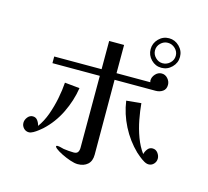

<svg xmlns="http://www.w3.org/2000/svg" viewBox="-119 -973 1239 1143"><g transform="rotate(15 500.0 -401.5)"><path d="M851 -743Q851 -769 831.5 -787.5Q812 -806 786 -806Q761 -806 742 -787.5Q723 -769 723 -743Q723 -718 742 -699Q761 -680 786 -680Q812 -680 831.5 -698.5Q851 -717 851 -743ZM347 -409Q335 -330 298 -254Q261 -178 201 -123Q193 -116 179 -105Q165 -94 150 -85.5Q135 -77 123 -77Q104 -77 91 -91Q78 -105 78 -124Q78 -142 91 -158.5Q104 -175 123 -175Q142 -175 153 -159.5Q164 -144 167 -128Q195 -166 213 -216Q231 -266 241.5 -319Q252 -372 255 -418ZM851 -564Q851 -537 832.5 -524Q814 -511 789 -511H536Q536 -396 536.5 -281Q537 -166 537 -50Q537 -10 514 10.5Q491 31 453 31Q434 31 406 21.5Q378 12 352 -1Q326 -14 311 -26Q309 -28 305.5 -31.5Q302 -35 302 -38Q302 -43 309 -43Q320 -43 330 -40Q340 -37 350 -35Q366 -33 381.5 -31.5Q397 -30 412 -30Q431 -30 438 -40.5Q445 -51 445 -68V-511H153V-552H445V-726H537V-552H745Q743 -558 743 -562Q743 -584 759.5 -602Q776 -620 798 -620Q820 -620 835.5 -602.5Q851 -585 851 -564ZM906 -124Q906 -105 893 -91Q880 -77 861 -77Q848 -77 832.5 -86Q817 -95 802.5 -107Q788 -119 779 -127Q721 -183 683.5 -256.5Q646 -330 635 -409L726 -418Q730 -372 740 -319Q750 -266 768.5 -216Q787 -166 815 -128Q819 -145 830.5 -160Q842 -175 861 -175Q881 -175 893.5 -158.5Q906 -142 906 -124ZM877 -743Q877 -706 850 -679Q823 -652 786 -652Q749 -652 722.5 -679Q696 -706 696 -743Q696 -780 722.5 -807Q749 -834 786 -834Q823 -834 850 -807Q877 -780 877 -743Z"/></g></svg>

Font: Kaisei Decol
Style: Regular
Weight: 400
Designer: Font-Kai, 金井和夫
Foundry: KAZUO KANAI
Version: Version 5.003